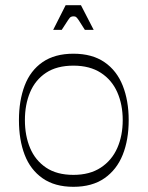

<svg xmlns="http://www.w3.org/2000/svg" viewBox="-20 -704 569 740"><path d="M263 16Q191 16 144 -17Q97 -50 75 -107.5Q53 -165 53 -241Q53 -316 75 -374Q97 -432 144 -464.5Q191 -497 263 -497Q335 -497 382.5 -464.5Q430 -432 453 -374Q476 -316 476 -241Q476 -165 453 -107.5Q430 -50 382.5 -17Q335 16 263 16ZM263 -30Q326 -30 368.5 -58Q411 -86 432 -133.5Q453 -181 453 -241Q453 -301 432 -348.5Q411 -396 368.5 -423.5Q326 -451 263 -451Q199 -451 157.5 -423.5Q116 -396 96 -348.5Q76 -301 76 -241Q76 -181 96 -133.5Q116 -86 157.5 -58Q199 -30 263 -30ZM185 -589 233 -684H292L341 -589H307Q291 -615 283.5 -626Q276 -637 272.5 -639Q269 -641 263 -641Q258 -641 253.5 -639Q249 -637 242 -626Q235 -615 218 -589Z"/></svg>

Font: Ojuju Light
Style: Regular
Weight: 300
Designer: Chisaokwu Joboson, Mirko Velimirovic
Foundry: Udi Foundry
Version: Version 1.000